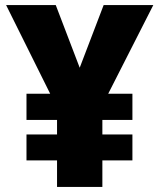

<svg xmlns="http://www.w3.org/2000/svg" viewBox="-20 -734 626 754"><path d="M293 -468 387 -714H582L405 -366H500V-263H382V-206H500V-104H382V0H204V-104H84V-206H204V-263H84V-366H177L4 -714H199Z"/></svg>

Font: Noto Sans Devanagari Black
Style: Regular
Weight: 900
Version: Version 2.003